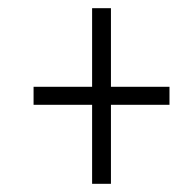

<svg xmlns="http://www.w3.org/2000/svg" viewBox="-20 -592 465 469"><path d="M205 -143V-336H62V-380H205V-572H251V-380H394V-336H251V-143Z"/></svg>

Font: Noto Serif ExtraCondensed Light
Style: Italic
Weight: 300
Width: 2
Italic angle: -12°
Designer: Monotype Design Team
Foundry: Monotype Imaging Inc.
Version: Version 2.014; ttfautohint (v1.8.4.7-5d5b)